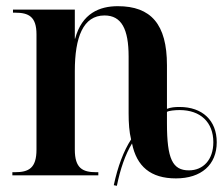

<svg xmlns="http://www.w3.org/2000/svg" viewBox="-20 -567 721 621"><path d="M348 32 358 34C369 -20 385 -67 407 -103C422 -29 467 10 549 10C631 10 681 -34 681 -107C681 -178 634 -221 561 -221C546 -221 533 -220 520 -215V-356C520 -489 468 -547 361 -547C302 -547 245 -524 223 -442H222V-536H22V-526H29C73 -526 98 -513 98 -456V-83C98 -23 73 -10 28 -10H20V0H298V-10H291C247 -10 222 -23 222 -83V-337C222 -447 249 -517 318 -517C373 -517 396 -473 396 -384V-200C396 -169 398 -140 404 -116C380 -79 361 -29 348 32ZM591 -16C538 -16 520 -53 520 -168V-205C525 -209 546 -211 561 -211C628 -211 670 -172 670 -107C670 -50 637 -16 591 -16Z"/></svg>

Font: Noto Serif Display SemiCondensed SemiBold
Style: Regular
Weight: 600
Width: 4
Designer: Monotype Design Team
Foundry: Monotype Imaging Inc.
Version: Version 2.009